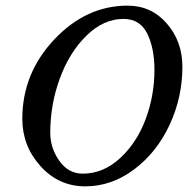

<svg xmlns="http://www.w3.org/2000/svg" viewBox="-20 -640 686 680"><path d="M158 -169Q158 -116 190 -70.5Q222 -25 273 -25Q346 -25 405.5 -80Q465 -135 496 -218.5Q527 -302 527 -393Q527 -469 501.5 -521Q476 -573 417 -573Q347 -573 286.5 -514Q226 -455 192 -362.5Q158 -270 158 -169ZM432 -620Q516 -620 571 -556.5Q626 -493 626 -404Q626 -295 580.5 -197.5Q535 -100 455 -40Q375 20 282 20Q188 20 123.5 -51.5Q59 -123 59 -219Q59 -380 172 -500Q285 -620 432 -620Z"/></svg>

Font: EB Garamond 08
Style: Italic
Weight: 400
Italic angle: -14°
Version: Version 0.016